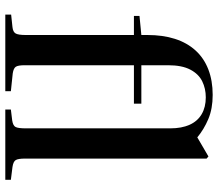

<svg xmlns="http://www.w3.org/2000/svg" viewBox="-69 -753 822 724"><g transform="rotate(90 342.0 -391.0)"><path d="M35 0V-22L82 -27Q101 -29 106.5 -39.5Q112 -50 112 -77V-485H40V-506L112 -513V-536Q112 -594 126.5 -639.5Q141 -685 170 -717Q199 -749 241.5 -765.5Q284 -782 338 -782Q390 -782 429 -765.5Q468 -749 498 -724L570 -766L578 -759V-74Q578 -49 583.5 -39.5Q589 -30 610 -27L658 -21V0H393V-21L434 -26Q454 -29 459 -39Q464 -49 464 -77V-622Q464 -665 450.5 -695Q437 -725 410.5 -740.5Q384 -756 347 -756Q314 -756 286.5 -742.5Q259 -729 242.5 -697.5Q226 -666 226 -614V-513H371V-485H226V-73Q226 -49 231.5 -40Q237 -31 257 -28L324 -21V0Z"/></g></svg>

Font: Literata 60pt Medium
Style: Regular
Weight: 500
Designer: Latin by Veronika Burian and Jose Scaglione. Greek by Irene Vlachou. Cyrillic by Vera Evstafieva.
Foundry: TypeTogether
Version: Version 3.103;gftools[0.9.29]